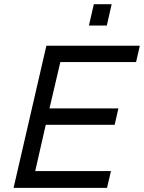

<svg xmlns="http://www.w3.org/2000/svg" viewBox="-20 -912 699 932"><path d="M411.6 -788.1 435.5 -891.6H522L498.5 -788.1ZM45.9 0 205.1 -689.9H658.7L640.6 -610.8H272.9L220.2 -385.7H554.7L536.6 -306.2H202.1L150.9 -81.5H518.6L499.5 0Z"/></svg>

Font: HK Grotesk Medium Legacy Italic
Style: Regular
Weight: 500
Italic angle: -13°
Designer: Alfredo Marco Pradil
Foundry: Hanken Design Co.
Version: Version 2.022;PS 002.022;hotconv 1.0.88;makeotf.lib2.5.64775